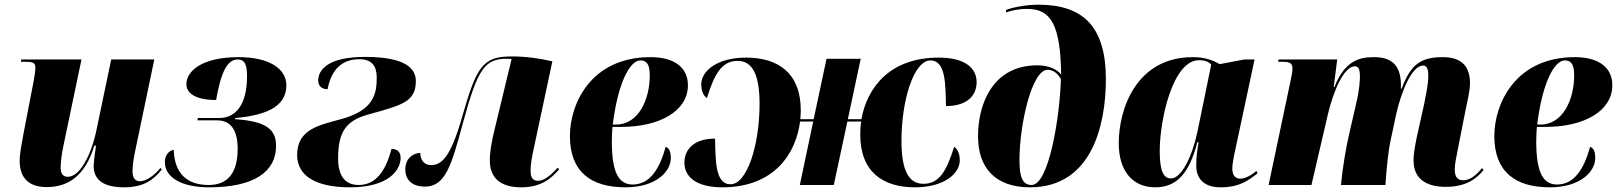

<svg xmlns="http://www.w3.org/2000/svg" viewBox="-20 -790 6906 820"><path d="M510 10C597 10 638 -25 671 -66L665 -73C643 -44 606 -16 578 -16C557 -16 546 -30 546 -58C546 -78 549 -103 555 -134L639 -536H455L392 -235C370 -128 321 -35 270 -35C250 -35 239 -47 239 -74C239 -94 243 -131 251 -168L328 -536H71L69 -526H93C128 -526 131 -517 131 -499C131 -488 129 -473 123 -440L79 -212C73 -178 64 -135 64 -103C64 -43 91 9 179 9C270 9 343 -37 383 -168H390C388 -158 380 -96 380 -81C380 -34 407 10 510 10Z M873 10C1063 10 1159 -55 1159 -167C1159 -235 1121 -272 984 -281L985 -286C1136 -299 1203 -345 1203 -426C1203 -495 1132 -546 999 -546C839 -546 776 -484 776 -431C776 -391 816 -363 903 -363C924 -485 952 -536 995 -536C1029 -536 1035 -507 1035 -464C1035 -338 983 -286 917 -286H825L823 -276H907C966 -276 995 -234 995 -154C995 -41 944 0 871 0C780 0 725 -48 722 -150C709 -149 684 -134 684 -98C684 -34 752 10 873 10Z M1475 10C1639 10 1691 -63 1691 -116C1691 -142 1676 -154 1652 -154C1627 -58 1584 0 1512 0C1451 0 1424 -42 1424 -114C1424 -226 1458 -274 1549 -300C1698 -341 1756 -355 1756 -444C1756 -496 1714 -547 1539 -547C1378 -547 1339 -490 1339 -446C1339 -427 1350 -409 1379 -409C1395 -491 1438 -537 1515 -537C1568 -537 1589 -508 1589 -459C1589 -387 1575 -320 1440 -282C1346 -256 1249 -240 1249 -128C1249 -42 1324 10 1475 10Z M2206 10C2289 10 2332 -25 2368 -67L2362 -74C2321 -29 2298 -18 2277 -18C2257 -18 2246 -30 2246 -60C2246 -87 2251 -117 2259 -153L2339 -528C2284 -541 2226 -549 2165 -549C2040 -549 2015 -505 1952 -285C1905 -122 1867 -85 1822 -85C1784 -85 1775 -116 1775 -137C1752 -137 1711 -120 1711 -66C1711 -17 1746 7 1794 7C1881 7 1907 -78 1958 -268C2021 -500 2052 -539 2145 -539C2154 -539 2160 -538 2165 -538L2093 -240C2079 -182 2072 -144 2072 -104C2072 -27 2121 10 2206 10Z M2651 10C2783 10 2845 -58 2845 -115C2845 -147 2835 -159 2823 -163C2797 -68 2755 -2 2682 -2C2626 -2 2593 -46 2593 -186C2593 -195 2594 -236 2596 -248H2633C2798 -248 2918 -316 2918 -426C2918 -501 2861 -546 2758 -546C2504 -546 2414 -347 2414 -209C2414 -56 2504 10 2651 10ZM2611 -258H2597C2619 -436 2670 -532 2715 -532C2743 -532 2755 -514 2755 -468C2755 -365 2707 -258 2611 -258Z M3065 10C3289 10 3380 -137 3397 -271H3453L3396 0H3541L3599 -271H3658C3655 -253 3654 -234 3654 -216C3654 -55 3751 10 3888 10C4011 10 4079 -48 4079 -105C4079 -139 4066 -156 4055 -163C4023 -61 3992 -5 3924 -5C3864 -5 3830 -56 3830 -189C3830 -363 3883 -532 3954 -532C4020 -532 4018 -427 4020 -337C4114 -337 4151 -385 4151 -439C4151 -499 4102 -544 3989 -544C3775 -544 3682 -410 3659 -281H3601L3656 -539H3510L3455 -281H3398C3399 -294 3400 -306 3400 -318C3400 -479 3303 -544 3166 -544C3043 -544 2975 -487 2975 -430C2975 -395 2988 -379 2999 -371C3031 -473 3062 -530 3130 -530C3190 -530 3224 -478 3224 -346C3224 -172 3171 -3 3100 -3C3034 -3 3036 -106 3034 -198C2940 -198 2903 -149 2903 -95C2903 -36 2952 10 3065 10Z M4379 10C4643 10 4703 -256 4703 -452C4703 -677 4605 -770 4415 -770C4359 -770 4298 -757 4276 -747L4277 -737C4296 -744 4326 -752 4368 -752C4469 -752 4509 -682 4512 -472C4495 -493 4461 -511 4410 -511C4221 -511 4157 -348 4157 -208C4157 -73 4231 10 4379 10ZM4386 0C4348 0 4334 -31 4334 -106C4334 -259 4387 -492 4454 -492C4476 -492 4496 -479 4511 -452C4506 -287 4459 0 4386 0Z M4914 10C5006 10 5059 -50 5094 -183H5099C5094 -152 5089 -126 5089 -83C5089 -21 5128 10 5193 10C5275 10 5312 -20 5351 -50L5346 -60C5329 -45 5301 -27 5277 -27C5257 -27 5243 -40 5243 -70C5243 -98 5256 -152 5261 -175L5338 -536H5294L5189 -516C5161 -533 5123 -546 5075 -546C4833 -546 4758 -325 4758 -178C4758 -61 4816 10 4914 10ZM4981 -28C4951 -28 4933 -56 4933 -144C4933 -280 4989 -533 5101 -533C5121 -533 5139 -529 5153 -514L5095 -232C5072 -121 5026 -28 4981 -28Z M6155 8C6240 8 6286 -26 6316 -64L6310 -72C6293 -53 6265 -20 6229 -20C6207 -20 6193 -32 6193 -66C6193 -88 6199 -117 6206 -152L6239 -319C6246 -356 6258 -397 6258 -436C6258 -505 6223 -546 6143 -546C6047 -546 6005 -515 5966 -411H5963V-436C5960 -503 5931 -546 5849 -546C5786 -546 5724 -532 5679 -418H5676L5691 -536H5440L5439 -526H5459C5492 -526 5500 -518 5500 -496C5500 -481 5495 -462 5492 -446L5398 0H5581L5651 -301C5673 -395 5718 -507 5767 -507C5785 -507 5788 -484 5788 -465C5788 -450 5787 -410 5772 -348L5743 -222C5729 -163 5713 -68 5707 0H5897C5901 -65 5909 -145 5919 -190L5943 -303C5962 -388 6007 -510 6058 -510C6079 -510 6080 -483 6080 -463C6080 -431 6068 -375 6063 -349L6031 -205C6022 -161 6017 -132 6017 -105C6017 -29 6067 8 6155 8Z M6599 10C6731 10 6793 -58 6793 -115C6793 -147 6783 -159 6771 -163C6745 -68 6703 -2 6630 -2C6574 -2 6541 -46 6541 -186C6541 -195 6542 -236 6544 -248H6581C6746 -248 6866 -316 6866 -426C6866 -501 6809 -546 6706 -546C6452 -546 6362 -347 6362 -209C6362 -56 6452 10 6599 10ZM6559 -258H6545C6567 -436 6618 -532 6663 -532C6691 -532 6703 -514 6703 -468C6703 -365 6655 -258 6559 -258Z"/></svg>

Font: Noto Serif Display SemiCondensed Black
Style: Italic
Weight: 900
Width: 4
Italic angle: -12°
Designer: Monotype Design Team
Foundry: Monotype Imaging Inc.
Version: Version 2.009